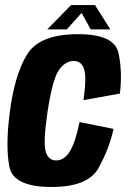

<svg xmlns="http://www.w3.org/2000/svg" viewBox="-20 -738 507 762"><path d="M184.9 4.1Q329.3 4.1 371.2 -71.5Q413.1 -147.2 430.7 -226.4L295.7 -253.5Q279.5 -173.6 257.3 -137.5Q235 -101.3 202.9 -101.3Q170.5 -101.3 160.8 -138.9Q151.2 -176.4 168.4 -292.7Q188.4 -423.8 213.6 -459.8Q238.9 -495.9 272.7 -495.9Q303.9 -495.9 314 -462.8Q324.1 -429.7 311.3 -340.6L455.9 -366.6Q466.3 -454.4 450 -528.4Q433.6 -602.4 289.6 -602.4Q135.4 -602.4 86.2 -520.1Q36.9 -437.8 18.4 -288.6Q1.5 -156.6 17.2 -76.2Q32.9 4.1 184.9 4.1ZM167.5 -621.2H245L303.8 -686.7L340 -621.2H418L356.9 -718H262.1Z"/></svg>

Font: Anybody Thin Condensed
Style: Italic
Weight: 100
Width: 3
Italic angle: -10°
Version: Version 1.113;gftools[0.9.25]